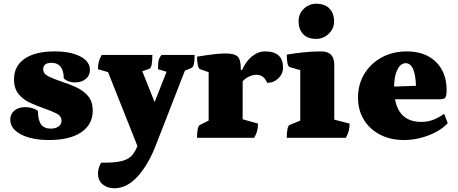

<svg xmlns="http://www.w3.org/2000/svg" viewBox="-20 -737 2450 1027"><path d="M243 12Q150 12 92.5 -18Q35 -48 35 -97Q35 -127 57 -145.5Q79 -164 114 -164Q155 -164 183 -144Q183 -95 199.5 -72Q216 -49 251 -49Q277 -49 293 -60.5Q309 -72 309 -91Q309 -117 281.5 -130.5Q254 -144 216 -157Q180 -170 142.5 -186.5Q105 -203 80 -233Q55 -263 55 -313Q55 -384 112 -423Q169 -462 272 -462Q358 -462 409.5 -435Q461 -408 461 -363Q461 -333 438.5 -314.5Q416 -296 381 -296Q344 -296 321 -318Q321 -358 304.5 -379.5Q288 -401 256 -401Q211 -401 211 -367Q211 -342 240 -328Q269 -314 308 -301Q346 -289 385 -271.5Q424 -254 450 -224.5Q476 -195 476 -144Q476 -71 414.5 -29.5Q353 12 243 12Z M591 270Q554 270 529 249Q504 228 504 191Q504 179 508.5 162Q513 145 521 133H538Q595 133 629 125Q663 117 682.5 97.5Q702 78 715 44L558 -351L504 -367Q504 -390 508.5 -407Q513 -424 524 -443H795Q795 -375 779 -369L741 -356L807 -191L871 -353L825 -367Q825 -400 829 -415.5Q833 -431 844 -443H1021Q1021 -410 1017 -394Q1013 -378 1005 -374L969 -359L817 31Q776 140 718 205Q660 270 591 270Z M1034 0Q1034 -62 1050 -69L1096 -92V-351L1050 -367Q1043 -369 1038.5 -387Q1034 -405 1034 -434Q1096 -444 1130 -447.5Q1164 -451 1186 -451Q1234 -451 1251 -434.5Q1268 -418 1268 -372V-363H1275Q1295 -409 1328 -435.5Q1361 -462 1398 -462Q1494 -462 1494 -376Q1494 -342 1469 -318Q1444 -294 1409 -294Q1399 -317 1385 -327Q1371 -337 1351 -337Q1334 -337 1313.5 -328Q1293 -319 1278 -302V-99L1360 -76Q1360 -54 1355.5 -37Q1351 -20 1340 0Z M1514 0Q1514 -63 1530 -69L1586 -92V-362L1530 -378Q1514 -383 1514 -445Q1558 -452 1602.5 -457Q1647 -462 1699 -462Q1768 -462 1768 -390V-97L1850 -76Q1850 -54 1845.5 -37Q1841 -20 1830 0ZM1671 -529Q1625 -529 1601 -555Q1577 -581 1577 -623Q1577 -664 1605.5 -690.5Q1634 -717 1671 -717Q1718 -717 1742.5 -691Q1767 -665 1767 -623Q1767 -583 1738 -556Q1709 -529 1671 -529Z M2140 12Q2068 12 2012.5 -17Q1957 -46 1926 -97Q1895 -148 1895 -215Q1895 -286 1929 -342Q1963 -398 2022 -430Q2081 -462 2156 -462Q2254 -462 2311.5 -406Q2369 -350 2369 -255Q2369 -224 2362 -215Q2355 -206 2332 -206H2093Q2115 -85 2234 -85Q2266 -85 2294 -95Q2322 -105 2356 -128L2375 -78Q2351 -52 2313 -31.5Q2275 -11 2230.5 0.5Q2186 12 2140 12ZM2150 -399Q2123 -399 2106 -365.5Q2089 -332 2088 -274L2205 -278Q2201 -399 2150 -399Z"/></svg>

Font: Petrona Black
Style: Regular
Weight: 900
Designer: Ringo R. Seeber
Foundry: Ringo R. Seeber
Version: Version 2.001; ttfautohint (v1.8.3)